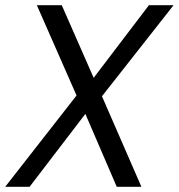

<svg xmlns="http://www.w3.org/2000/svg" viewBox="-24 -720 689 740"><path d="M-4 0 271 -352 118 -700H214L337 -420L550 -700H645L369 -349L521 0H426L305 -281L90 0Z"/></svg>

Font: DM Sans Italic
Style: Regular
Weight: 400
Italic angle: -10°
Designer: Colophon Foundry, Jonny Pinhorn
Foundry: Colophon Foundry
Version: Version 4.004; ttfautohint (v1.8.4.7-5d5b)